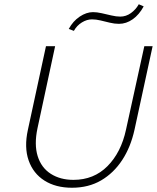

<svg xmlns="http://www.w3.org/2000/svg" viewBox="-20 -875 737 902"><path d="M318 7Q242 7 189 -26.5Q136 -60 114.5 -121.5Q93 -183 111 -265L196 -658H239L156 -272Q140 -196 157 -141.5Q174 -87 218.5 -58.5Q263 -30 325 -30Q421 -30 485 -94.5Q549 -159 572 -266L658 -658H697L612 -266Q594 -184 554 -123Q514 -62 455 -27.5Q396 7 318 7ZM327 -730 303 -739Q323 -776 354.5 -797Q386 -818 417 -818Q435 -818 457.5 -813Q480 -808 503 -802.5Q526 -797 545 -797Q572 -797 595 -813.5Q618 -830 632 -855L655 -845Q634 -806 603.5 -784.5Q573 -763 539 -763Q518 -763 495.5 -768.5Q473 -774 452 -779Q431 -784 412 -784Q388 -784 364.5 -769.5Q341 -755 327 -730Z"/></svg>

Font: Ysabeau Infant ExtraLight
Style: Italic
Weight: 250
Italic angle: -12°
Designer: Christian Thalmann (Catharsis Fonts)
Version: Version 2.001;gftools[0.9.30]; featfreeze: ss01,ss02,lnum